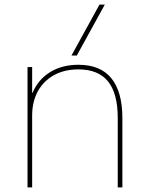

<svg xmlns="http://www.w3.org/2000/svg" viewBox="-20 -810 628 830"><path d="M99 0V-520H119V-409H121Q144 -465 195.5 -497.5Q247 -530 319 -530Q414 -530 461.5 -471.5Q509 -413 509 -300V0H489V-300Q489 -406 447 -458Q405 -510 319 -510Q259 -510 214 -485.5Q169 -461 144 -416Q119 -371 119 -310V0ZM312 -570H289L410 -790H433Z"/></svg>

Font: M PLUS 2 Thin
Style: Regular
Weight: 100
Designer: Coji Morishita
Foundry: UNDERFOREST DESIGN
Version: Version 1.001